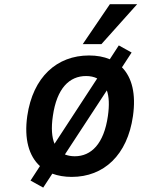

<svg xmlns="http://www.w3.org/2000/svg" viewBox="-20 -813 681 894"><path d="M592.8 -568.4 533.2 -601.6 491.2 -537.1C463.4 -548.8 431.2 -554.7 394.5 -554.7C245.6 -554.7 133.3 -455.1 106.9 -272.5C91.8 -165.5 114.7 -86.4 166 -39.6L122.1 27.8L181.2 60.5L223.6 -4.4C250 5.4 280.3 10.7 314 10.7C463.4 10.7 573.2 -90.8 599.1 -272.5C613.8 -375.5 594.7 -452.1 547.9 -499.5ZM452.1 -607.4 618.7 -793.5H491.7L365.2 -607.4ZM226.1 -272.9C244.6 -402.3 303.2 -459 380.9 -459C400.4 -459 418 -455.1 432.6 -447.8L233.9 -143.6C221.2 -173.8 217.8 -216.8 226.1 -272.9ZM328.1 -85.4C311 -85.4 295.4 -88.4 282.2 -93.8L477.5 -392.1C487.8 -362.8 489.7 -323.7 482.4 -272.9C463.9 -143.1 404.8 -85.4 328.1 -85.4Z"/></svg>

Font: Winston SemiBold
Style: Italic
Weight: 600
Italic angle: -8.13011°
Designer: Vernon Adams, Kim Jin-seong, David Berlow, Cristiano Sobral
Foundry: The Winston Project Authors
Version: Version 3.004